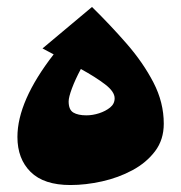

<svg xmlns="http://www.w3.org/2000/svg" viewBox="-20 -521 520 551"><path d="M182 10Q106 10 68 -27.5Q30 -65 30 -128Q30 -231 134 -365Q126 -369 118 -373.5Q110 -378 102 -382L244 -501Q297 -449 344 -395Q391 -341 420.5 -284Q450 -227 450 -166Q450 -120 425 -87Q400 -54 360 -32.5Q320 -11 273 -0.5Q226 10 182 10ZM177 -230Q177 -206 190.5 -198Q204 -190 228 -190Q246 -190 264.5 -196Q283 -202 296 -212.5Q309 -223 309 -239Q309 -258 281.5 -279Q254 -300 212 -323Q196 -293 186.5 -267.5Q177 -242 177 -230Z"/></svg>

Font: Marhey ExtraBold
Style: Regular
Weight: 800
Designer: Nur Syamsi & Bustanul Arifin
Foundry: Namelatype
Version: Version 1.000; ttfautohint (v1.8.4.7-5d5b)